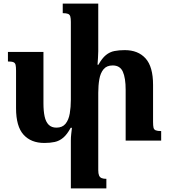

<svg xmlns="http://www.w3.org/2000/svg" viewBox="-20 -780 938 1065"><path d="M829 -104Q829 -83 831.5 -72Q834 -61 844 -57Q854 -53 874 -53V0H677V-282Q677 -347 661.5 -382Q646 -417 605 -417Q572 -417 554.5 -396Q537 -375 531 -340.5Q525 -306 525 -265V164Q525 183 529.5 193.5Q534 204 544 208Q554 212 570 212V265H373V0Q373 -19 375 -36Q377 -53 379 -71H372Q352 -34 330.5 -16Q309 2 283.5 7.5Q258 13 226 13Q152 13 110.5 -33Q69 -79 69 -180V-388Q69 -409 66.5 -420Q64 -431 54.5 -435Q45 -439 24 -439V-492H221V-207Q221 -164 227.5 -134Q234 -104 250 -88Q266 -72 293 -72Q326 -72 343.5 -93.5Q361 -115 367 -150.5Q373 -186 373 -227V-658Q373 -678 370 -688.5Q367 -699 357.5 -703Q348 -707 328 -707V-760H525V-496Q525 -477 523.5 -458.5Q522 -440 521 -421H526Q546 -457 567.5 -474.5Q589 -492 615 -497Q641 -502 672 -502Q746 -502 787.5 -456Q829 -410 829 -309Z"/></svg>

Font: Noto Serif Armenian
Style: Bold
Weight: 700
Version: Version 2.007